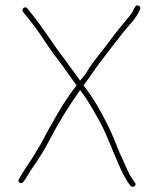

<svg xmlns="http://www.w3.org/2000/svg" viewBox="-20 -704 602 729"><path d="M493 -678 488 -669C483 -657 474 -645 466 -636C445 -611 421 -582 399 -552C373 -516 345 -484 320 -448C316 -440 298 -412 284 -398C272 -416 256 -436 244 -453C225 -481 199 -512 181 -540C150 -585 118 -631 84 -672C75 -683 59 -670 68 -658C78 -646 104 -614 114 -600C141 -564 167 -519 196 -483C223 -449 244 -415 271 -380C219 -315 175 -232 134 -156L116 -126C98 -94 75 -65 57 -33L52 -24C44 -13 62 -2 69 -14C81 -29 88 -45 100 -62C125 -97 149 -135 170 -176C203 -240 244 -305 284 -362C285 -361 287 -359 287 -358C318 -318 344 -269 369 -223C381 -198 394 -166 404 -143C409 -127 421 -105 426 -90C440 -57 455 -25 475 1C484 12 502 0 492 -11L486 -20C464 -49 452 -89 434 -124C419 -160 406 -197 387 -233C362 -284 331 -337 297 -380C301 -385 305 -390 309 -396C335 -431 336 -436 359 -466C387 -503 418 -543 447 -580C470 -610 491 -626 507 -659L512 -669C517 -681 500 -690 493 -678Z"/></svg>

Font: Electronic
Style: Thn
Weight: 100
Version: Version 1.011